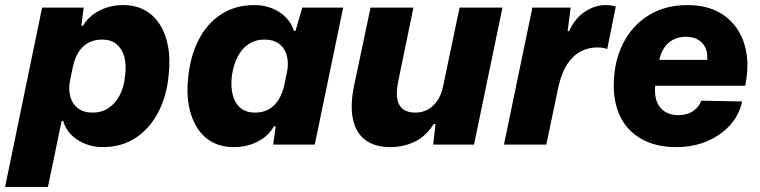

<svg xmlns="http://www.w3.org/2000/svg" viewBox="-52 -570 2995 757"><path d="M-32 167 114 -540H278L269 -469L275 -468Q297 -506 339.5 -528Q382 -550 434 -550Q481 -550 517.5 -530.5Q554 -511 577.5 -474.5Q601 -438 610.5 -387.5Q620 -337 613 -275Q606 -194 573 -129.5Q540 -65 484.5 -27.5Q429 10 352 10Q316 10 283.5 -3Q251 -16 228.5 -39Q206 -62 197 -93H191L137 167ZM313 -126Q349 -126 376 -144Q403 -162 420 -194.5Q437 -227 441 -270Q447 -316 437.5 -348Q428 -380 406 -397Q384 -414 351 -414Q319 -414 295 -400.5Q271 -387 256.5 -362.5Q242 -338 235 -305L225 -257Q217 -220 225 -190Q233 -160 255.5 -143Q278 -126 313 -126Z M869 10Q822 10 785.5 -9.5Q749 -29 725.5 -66Q702 -103 692.5 -153.5Q683 -204 690 -265Q698 -347 730.5 -411.5Q763 -476 819 -513Q875 -550 951 -550Q988 -550 1020 -537.5Q1052 -525 1075 -501.5Q1098 -478 1107 -448H1113L1140 -540H1301L1189 0H1025L1035 -71L1028 -72Q1007 -34 964.5 -12Q922 10 869 10ZM953 -126Q985 -126 1008.5 -139.5Q1032 -153 1047 -178Q1062 -203 1069 -235L1079 -283Q1087 -320 1079 -350Q1071 -380 1048.5 -397Q1026 -414 991 -414Q955 -414 928 -396Q901 -378 884.5 -345.5Q868 -313 862 -270Q857 -225 866.5 -192.5Q876 -160 898 -143Q920 -126 953 -126Z M1487 10Q1426 10 1388.5 -18Q1351 -46 1339.5 -100.5Q1328 -155 1344 -232L1409 -540H1578L1518 -249Q1510 -210 1514 -182.5Q1518 -155 1536 -140.5Q1554 -126 1585 -126Q1614 -126 1636.5 -139Q1659 -152 1674 -175.5Q1689 -199 1695 -230L1760 -540H1929L1817 0H1656L1665 -81H1658Q1627 -32 1582.5 -11Q1538 10 1487 10Z M1935 0 2047 -540H2198L2186 -447H2192Q2213 -496 2253 -523Q2293 -550 2335 -550Q2347 -550 2357.5 -548.5Q2368 -547 2376 -545L2342 -376Q2336 -380 2325 -381.5Q2314 -383 2302 -383Q2269 -383 2239 -368Q2209 -353 2185.5 -318.5Q2162 -284 2149 -225L2102 0Z M2614 10Q2535 10 2479 -21Q2423 -52 2395 -107.5Q2367 -163 2368 -237Q2369 -329 2405 -399.5Q2441 -470 2506 -510Q2571 -550 2658 -550Q2747 -550 2804.5 -508Q2862 -466 2883.5 -394Q2905 -322 2886 -232H2531Q2528 -194 2538 -168.5Q2548 -143 2570 -129.5Q2592 -116 2622 -116Q2657 -116 2680.5 -132Q2704 -148 2713 -173L2874 -170Q2862 -115 2825 -75Q2788 -35 2734 -12.5Q2680 10 2614 10ZM2546 -326 2538 -334H2743L2735 -324Q2740 -355 2731 -377.5Q2722 -400 2702 -412.5Q2682 -425 2652 -425Q2623 -425 2601 -413Q2579 -401 2565 -379Q2551 -357 2546 -326Z"/></svg>

Font: Mona Sans ExtraLight ExtraBold
Style: Italic
Weight: 800
Italic angle: -11.6951°
Version: Version 2.000